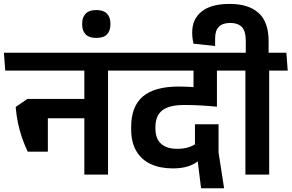

<svg xmlns="http://www.w3.org/2000/svg" viewBox="-44 -914 1526 1005"><path d="M521.5 -577H397.5V0H521.5ZM359.5 -544.5H619L612 -638H352.5ZM569 -544.5 562 -638H-23.5L-16.5 -544.5ZM447 -396H161V-295H447ZM101 -120H206.5V-396H99L38 -354Q42 -308 50.5 -268Q59 -228 71.8 -191.5Q84.5 -155 101 -120Z M460 -715.5Q499 -715.5 516.5 -734.5Q534 -753.5 534 -786V-791Q534 -824 515.8 -842.8Q497.5 -861.5 460 -861.5Q422.5 -861.5 404.2 -842.2Q386 -823 386 -791V-786Q386 -753.5 404 -734.5Q422 -715.5 460 -715.5Z M927 -544.5H1180.5L1174 -638H920ZM1091.5 -577H971.5V-471.5L1091.5 -471ZM584 -544.5H1190.5L1184 -638H577ZM969 -389 1091.5 -358.5V-578.5H969ZM1100 -263.5H976.5V-121L986.5 -105.5L1008.5 71.5H1129L1100 -115.5ZM883 -135Q829 -135 799.2 -161.5Q769.5 -188 769.5 -241.5V-248.5Q769.5 -308 805.2 -336.2Q841 -364.5 921.5 -364.5Q961.5 -364.5 1003.8 -362.2Q1046 -360 1091.5 -355.5V-444Q1039.5 -452 989.2 -456.5Q939 -461 892.5 -461Q765 -461 703.8 -409Q642.5 -357 642.5 -249V-238.5Q642.5 -169.5 669.2 -123.8Q696 -78 745 -55.2Q794 -32.5 861 -32.5Q909.5 -32.5 944.8 -44.8Q980 -57 1001 -78.5L983 -163Q964.5 -149.5 940 -142.2Q915.5 -135 883 -135Z M1365 0V-577H1240.5V0ZM1462 -544.5 1455 -638H1143L1151 -544.5ZM1158.5 -893.5Q1061 -893.5 1011.5 -853.8Q962 -814 962 -744.5Q962 -729 963.5 -715.5Q965 -702 968.5 -685.5L1082 -673V-712Q1082 -755 1102.2 -774.5Q1122.5 -794 1161.5 -794Q1200.5 -794 1221.5 -773Q1242.5 -752 1242.5 -699.5V-625H1362V-699Q1362 -799.5 1309.2 -846.5Q1256.5 -893.5 1158.5 -893.5Z"/></svg>

Font: Anek Devanagari SemiBold
Style: Regular
Weight: 600
Designer: Kailash Malviya (Devanagari) & Yesha Goshar (Latin)
Foundry: Ek Type
Version: Version 1.003